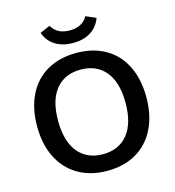

<svg xmlns="http://www.w3.org/2000/svg" viewBox="-131 -1029 1048 1149"><g transform="rotate(-15 393.0 -455.0)"><path d="M54 -357Q54 -468 95 -550.5Q136 -633 212.5 -677Q289 -721 393 -721Q497 -721 573.5 -677Q650 -633 690.5 -550.5Q731 -468 731 -357Q731 -245 690 -162.5Q649 -80 573 -35.5Q497 9 393 9Q290 9 213.5 -35.5Q137 -80 95.5 -162.5Q54 -245 54 -357ZM602 -357Q602 -483 547 -550.5Q492 -618 393 -618Q294 -618 239 -551Q184 -484 184 -357Q184 -230 239 -162Q294 -94 393 -94Q492 -94 547 -162Q602 -230 602 -357ZM219 -892 281 -919Q301 -887 328.5 -874Q356 -861 393 -861Q429 -861 456.5 -874Q484 -887 504 -919L566 -892Q546 -838 500.5 -810.5Q455 -783 393 -783Q331 -783 285 -810Q239 -837 219 -892Z"/></g></svg>

Font: Muli
Style: Bold
Weight: 700
Designer: Vernon Adams
Foundry: Vernon Adams
Version: Version 2.001